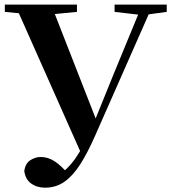

<svg xmlns="http://www.w3.org/2000/svg" viewBox="-20 -761 770 858"><path d="M88.5 2.9Q93.5 -31.2 115.9 -45.4Q138.4 -59.5 161.8 -59.5Q194.7 -59.5 223.8 -40.4Q252.9 -21.4 286.3 17.4L242.6 49.7L234.5 27.2Q282.1 -3.5 317.1 -53.4Q352 -103.4 379.5 -170.6H382.7L489.1 -433.1L615.8 -740.5H663.6L403.4 -150.8Q371 -77.4 338.4 -26.5Q305.8 24.4 268.1 51.1Q230.4 77.7 181.1 77.7Q145.1 77.7 119.2 59Q93.2 40.3 88.5 2.9ZM1.6 -707.9V-740.5H323.9V-707.9L182.3 -694.2H142.6ZM492 -707.9V-740.5H725.1V-707.9L630.7 -694.9H604.4ZM344.4 -71.4 47.1 -740.5H208.5L412.7 -218.3Z"/></svg>

Font: Noto Serif JP
Style: Regular
Weight: 200
Designer: Ryoko NISHIZUKA 西塚涼子 (kana & ideographs); Frank Grießhammer (Latin, Greek & Cyrillic); Wenlong ZHANG 张文龙 (bopomofo); San
Foundry: Adobe
Version: Version 2.001;hotconv 1.1.0;makeotfexe 2.6.0